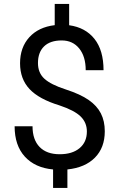

<svg xmlns="http://www.w3.org/2000/svg" viewBox="-20 -846 602 968"><path d="M418 -183.1Q418 -228 386.5 -258.8Q355 -289.6 280.3 -314.5Q176.3 -346.2 128.7 -397.2Q81.1 -448.2 81.1 -526.9Q81.1 -606.9 127.7 -658.2Q174.3 -709.5 255.9 -719.2V-826.2H328.6V-718.8Q410.6 -707.5 456.3 -649.9Q502 -592.3 502 -492.2H412.1Q412.1 -561 379.4 -601.6Q346.7 -642.1 291 -642.1Q232.9 -642.1 202.1 -612.1Q171.4 -582 171.4 -528.3Q171.4 -478.5 203.9 -449Q236.3 -419.4 310.8 -395.3Q385.3 -371.1 427 -342Q468.8 -313 488.5 -274.4Q508.3 -235.8 508.3 -184.1Q508.3 -101.6 458.7 -51.3Q409.2 -1 319.8 8.3V101.6H247.6V8.3Q156.7 0 105.2 -56.4Q53.7 -112.8 53.7 -209.5H144Q144 -141.6 179.7 -105Q215.3 -68.4 280.8 -68.4Q344.7 -68.4 381.3 -99.1Q418 -129.9 418 -183.1Z"/></svg>

Font: RobotoDraft
Style: Regular
Weight: 400
Version: Version 2.001101; 2014